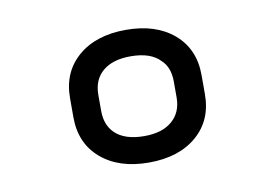

<svg xmlns="http://www.w3.org/2000/svg" viewBox="-48 -783 696 486"><g transform="rotate(-10 300.0 -539.5)"><path d="M300 -710Q377 -710 423 -670.5Q469 -631 469 -564V-515Q469 -448 423 -408.5Q377 -369 300 -369Q223 -369 177 -408.5Q131 -448 131 -515V-564Q131 -631 177 -670.5Q223 -710 300 -710ZM300 -437Q346 -437 371.5 -459Q397 -481 397 -519V-560Q397 -597 376 -616Q352 -642 300 -642Q254 -642 228.5 -620.5Q203 -599 203 -560V-519Q203 -483 224 -462Q249 -437 300 -437Z"/></g></svg>

Font: Recursive Mn Lnr St
Style: Regular
Weight: 400
Monospace: yes
Version: Version 1.079;hotconv 1.0.112;makeotfexe 2.5.65598; ttfautoh